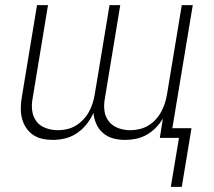

<svg xmlns="http://www.w3.org/2000/svg" viewBox="-20 -540 840 752"><path d="M649 192 681 0H606L618 -76Q607 -57 591 -40.5Q575 -24 555 -12.5Q535 -1 513 3.5Q491 8 470 8Q446 8 423.5 2Q401 -4 384 -18.5Q367 -33 357.5 -54Q348 -75 346 -98Q336 -75 319.5 -54Q303 -33 281.5 -18.5Q260 -4 235.5 2Q211 8 187 8Q165 8 145 3.5Q125 -1 108.5 -12.5Q92 -24 81 -41.5Q70 -59 65.5 -78.5Q61 -98 61.5 -119.5Q62 -141 66 -163L125 -520H168L108 -156Q103 -131 106 -107Q109 -83 122.5 -65Q136 -47 159 -38.5Q182 -30 207 -30Q224 -30 242 -34Q260 -38 276 -47.5Q292 -57 305.5 -71Q319 -85 328 -101.5Q337 -118 342.5 -135Q348 -152 351 -170L409 -520H451L391 -156Q386 -131 389 -107Q392 -83 406 -65Q420 -47 442.5 -38.5Q465 -30 490 -30Q507 -30 525 -34Q543 -38 559.5 -47.5Q576 -57 589 -71Q602 -85 611 -101.5Q620 -118 625.5 -135Q631 -152 634 -170L692 -520H735L655 -38H730L692 192Z"/></svg>

Font: Iosevka Aile Extralight
Style: Italic
Weight: 200
Italic angle: -9°
Designer: Belleve Invis
Foundry: Belleve Invis
Version: Version 31.1.0; ttfautohint (v1.8.4)